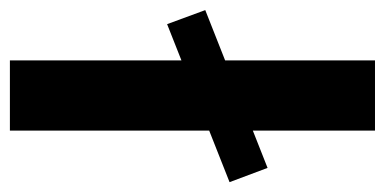

<svg xmlns="http://www.w3.org/2000/svg" viewBox="-231 -563 778 388"><g transform="rotate(90 158.0 -369.0)"><path d="M303.3 -520.7 -15.6 -394.8 12.8 -317.7 332.1 -443.9ZM227.9 0V-737.8H86V0Z"/></g></svg>

Font: Estedad-FD VF
Style: Regular
Weight: 100
Designer: Amin Abedi
Version: Version 7.3